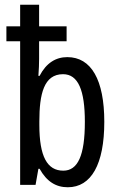

<svg xmlns="http://www.w3.org/2000/svg" viewBox="-20 -780 502 810"><path d="M266 10C365 10 420 -87 420 -266C420 -443 365 -539 264 -539C215 -539 175 -514 147 -460H142C144 -486 145 -511 145 -532V-606H261V-669H145V-760H65V-669H7V-606H65V0H130L142 -68H147C177 -14 216 10 266 10ZM247 -60C179 -60 146 -120 146 -253V-268C146 -383 165 -467 246 -467C310 -467 338 -399 338 -266C338 -123 308 -60 247 -60Z"/></svg>

Font: Noto Sans UI Condensed
Style: Regular
Weight: 400
Width: 3
Designer: Monotype Design Team
Foundry: Monotype Imaging Inc.
Version: Version 1.901